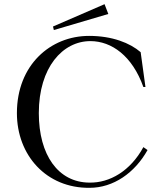

<svg xmlns="http://www.w3.org/2000/svg" viewBox="-20 -887 781 920"><path d="M407 -715C221 -715 61 -575 61 -345C61 -143 202 15 409 13C524 13 626 -59 687 -168L667 -182C605 -68 506 -10 408 -12C259 -13 166 -144 166 -345C166 -565 281 -690 413 -690C515 -690 614 -619 667 -470H677L654 -637C603 -681 518 -715 407 -715ZM499 -820 481 -867 234 -760 238 -743Z"/></svg>

Font: Sprat
Style: Regular
Weight: 400
Designer: Ethan Nakache
Foundry: Collletttivo
Version: Version 2.000;Glyphs 3.2 (3217)